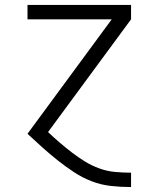

<svg xmlns="http://www.w3.org/2000/svg" viewBox="-20 -540 640 775"><path d="M508 215Q467 215 427 210.5Q387 206 349.5 191.5Q312 177 278 154.5Q244 132 212.5 107Q181 82 151 55Q121 28 91 0L431 -462H91V-520H509V-462L174 -7Q197 15 221.5 36Q246 57 271.5 76.5Q297 96 324 112.5Q351 129 381.5 140Q412 151 444 154Q476 157 508 157H509V215Z"/></svg>

Font: Iosevka SS04 Light Extended
Style: Regular
Weight: 300
Width: 7
Monospace: yes
Designer: Belleve Invis
Foundry: Belleve Invis
Version: Version 19.0.0; ttfautohint (v1.8.4)